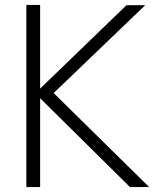

<svg xmlns="http://www.w3.org/2000/svg" viewBox="-20 -760 668 780"><path d="M87 0V-740H143V-400L494 -739H570L198 -382L586 0H508L143 -361V0Z"/></svg>

Font: Be Vietnam Pro ExtraLight
Style: Regular
Weight: 200
Designer: Lam Bao, Tony Le, Vietanh Nguyen
Foundry: Yellow Type Foundry
Version: Version 1.002; ttfautohint (v1.8.3)